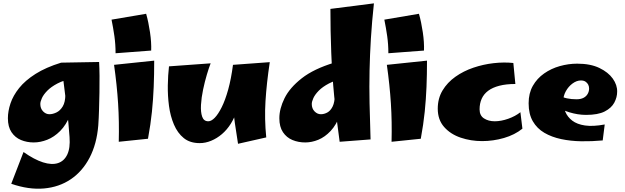

<svg xmlns="http://www.w3.org/2000/svg" viewBox="-20 -834 3721 1143"><path d="M47 260 120 71Q184 116 236 132.5Q288 149 325 137Q362 125 380.5 86Q399 47 394 -18Q391 -62 387 -104Q383 -146 377 -195.5Q371 -245 363 -309Q355 -373 344 -461L570 -465Q572 -430 572.5 -382.5Q573 -335 572 -282.5Q571 -230 569.5 -179.5Q568 -129 565 -87Q556 23 513.5 104.5Q471 186 401.5 233Q332 280 241.5 288Q151 296 47 260ZM181 14Q140 14 105 -0.5Q70 -15 48.5 -47Q27 -79 27 -130Q27 -172 42.5 -218.5Q58 -265 94 -310Q130 -355 191.5 -394Q253 -433 344 -461L416 -367Q360 -357 322 -337Q284 -317 261.5 -294Q239 -271 229.5 -250Q220 -229 220 -215Q220 -188 236.5 -171Q253 -154 274 -154Q294 -154 316 -164.5Q338 -175 353.5 -200.5Q369 -226 369 -272L428 -299Q423 -210 398.5 -150Q374 -90 338 -54Q302 -18 261 -2Q220 14 181 14Z M668 -517Q668 -570 661 -619Q654 -668 644 -717L850 -752Q864 -703 873 -642Q882 -581 880 -533ZM861 -8 687 10Q690 -109 683 -218.5Q676 -328 659 -448L898 -473Q898 -390 895 -316.5Q892 -243 884.5 -169Q877 -95 861 -8Z M1169 18Q1111 18 1074 -12Q1037 -42 1015.5 -92.5Q994 -143 986 -203.5Q978 -264 979 -325.5Q980 -387 986 -439L1234 -457Q1224 -432 1211.5 -390Q1199 -348 1189 -300.5Q1179 -253 1176.5 -210Q1174 -167 1183.5 -139.5Q1193 -112 1220 -112Q1238 -112 1258.5 -133Q1279 -154 1300 -196Q1321 -238 1338.5 -301Q1356 -364 1367 -448L1404 -276Q1404 -224 1390.5 -179Q1377 -134 1354 -97.5Q1331 -61 1301 -35.5Q1271 -10 1237 4Q1203 18 1169 18ZM1397 22Q1386 -46 1378 -102.5Q1370 -159 1366.5 -212Q1363 -265 1363 -322Q1363 -379 1367 -448L1586 -464Q1567 -338 1560.5 -232Q1554 -126 1565 -16Z M2186 -4 2002 10Q1982 -131 1969.5 -261Q1957 -391 1952 -519.5Q1947 -648 1947 -781L2206 -814Q2194 -703 2188 -605Q2182 -507 2180 -413Q2178 -319 2180 -219.5Q2182 -120 2186 -4ZM1797 14Q1756 14 1721 -0.5Q1686 -15 1664.5 -47Q1643 -79 1643 -130Q1643 -187 1674 -249.5Q1705 -312 1776.5 -368Q1848 -424 1970 -461L2032 -367Q1976 -357 1938 -337Q1900 -317 1877.5 -294Q1855 -271 1845.5 -250Q1836 -229 1836 -215Q1836 -188 1852.5 -171Q1869 -154 1890 -154Q1910 -154 1929 -164.5Q1948 -175 1960.5 -200.5Q1973 -226 1973 -272L2032 -299Q2027 -210 2004.5 -150Q1982 -90 1948 -54Q1914 -18 1875 -2Q1836 14 1797 14Z M2292 -517Q2292 -570 2285 -619Q2278 -668 2268 -717L2474 -752Q2488 -703 2497 -642Q2506 -581 2504 -533ZM2485 -8 2311 10Q2314 -109 2307 -218.5Q2300 -328 2283 -448L2522 -473Q2522 -390 2519 -316.5Q2516 -243 2508.5 -169Q2501 -95 2485 -8Z M2850 6Q2783 6 2722.5 -14.5Q2662 -35 2624 -78Q2586 -121 2586 -187Q2586 -248 2614.5 -295.5Q2643 -343 2691 -377Q2739 -411 2798 -431Q2857 -451 2919 -458Q2981 -465 3036 -459L3048 -334Q2993 -334 2952.5 -323.5Q2912 -313 2886 -293.5Q2860 -274 2847.5 -246Q2835 -218 2835 -183Q2835 -146 2861.5 -129Q2888 -112 2925 -112Q2963 -112 3005.5 -127Q3048 -142 3078 -166L3090 -68Q3044 -31 2980 -12.5Q2916 6 2850 6Z M3568 2Q3504 8 3440.5 7Q3377 6 3320.5 -6Q3264 -18 3220.5 -43.5Q3177 -69 3152 -112Q3127 -155 3127 -219Q3127 -279 3152 -323Q3177 -367 3219 -396.5Q3261 -426 3312.5 -440.5Q3364 -455 3416 -455Q3495 -455 3548 -429.5Q3601 -404 3628 -366Q3655 -328 3654 -288Q3654 -255 3637 -223Q3620 -191 3580 -170.5Q3540 -150 3469 -150Q3444 -150 3419 -154Q3394 -158 3369.5 -165.5Q3345 -173 3322 -183.5Q3299 -194 3279 -207L3308 -266Q3330 -254 3355.5 -248.5Q3381 -243 3412 -243Q3437 -243 3453.5 -251.5Q3470 -260 3478.5 -275Q3487 -290 3487 -307Q3487 -320 3481.5 -330.5Q3476 -341 3465.5 -348Q3455 -355 3438 -355Q3413 -355 3388.5 -337Q3364 -319 3348.5 -291Q3333 -263 3333 -232Q3333 -199 3345.5 -168.5Q3358 -138 3386.5 -116Q3415 -94 3462.5 -87Q3510 -80 3580 -93Z"/></svg>

Font: Marhey
Style: Bold
Weight: 700
Designer: Nur Syamsi & Bustanul Arifin
Foundry: Namelatype
Version: Version 1.000